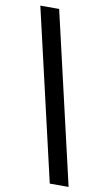

<svg xmlns="http://www.w3.org/2000/svg" viewBox="-96 -756 530 962"><g transform="rotate(10 169.0 -275.0)"><path d="M229.8 160 28.4 -710H124.2L325.6 160Z"/></g></svg>

Font: Mada
Style: Regular
Weight: 400
Designer: Khaled Hosny
Version: Version 1.5